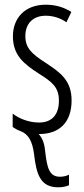

<svg xmlns="http://www.w3.org/2000/svg" viewBox="-20 -562 357 818"><path d="M228 236C250 236 266 231 274 227V182C265 187 251 191 236 191C190 191 181 154 173 87C170 56 165 32 145 9C231 10 285 -39 285 -134C285 -218 239 -252 175 -294C116 -332 88 -357 88 -408C88 -463 122 -495 175 -495C206 -495 238 -485 263 -467L284 -511C253 -531 216 -542 175 -542C86 -542 35 -485 35 -407C35 -327 81 -290 146 -248C204 -212 231 -189 231 -133C231 -74 202 -40 146 -40C104 -40 62 -56 34 -78V-21C42 -16 51 -9 66 -4C102 9 118 41 125 94C135 181 152 236 228 236Z"/></svg>

Font: Noto Sans Display Condensed Light
Style: Regular
Weight: 300
Width: 3
Designer: Monotype Design Team
Foundry: Monotype Imaging Inc.
Version: Version 1.900